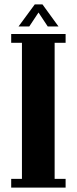

<svg xmlns="http://www.w3.org/2000/svg" viewBox="-20 -855 349 875"><path d="M31 0V-40H80V-660H31V-700H279V-660H229V-40H279V0ZM64.5 -734.5 138.5 -835H173.5L246.5 -734.5H197.5L155.5 -798L113.5 -734.5Z"/></svg>

Font: Imbue Thin 10pt Black
Style: Regular
Weight: 900
Version: Version 1.102